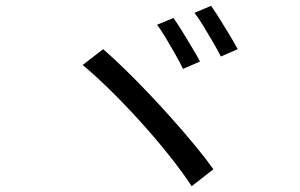

<svg xmlns="http://www.w3.org/2000/svg" viewBox="-20 -747 1040 666"><path d="M581.6 -684.6Q594.4 -667.1 611.7 -639Q629 -610.9 646.2 -582.1Q663.4 -553.3 674 -533.7L615 -508.1Q604.6 -529.5 588.3 -558.3Q572.1 -587.1 555.2 -615.3Q538.3 -643.5 524.9 -661.1ZM712.1 -726.8Q724.8 -709.2 742.3 -681.3Q759.8 -653.3 776.8 -625Q793.7 -596.7 804.5 -576.5L746.2 -550.9Q735.2 -572.9 718.6 -601.2Q702 -629.5 685.2 -657.2Q668.4 -684.9 654.6 -702.5ZM337.9 -576.4Q372.5 -546.6 412.9 -507.1Q453.4 -467.6 496.1 -422.7Q538.8 -377.7 580 -331.4Q621.1 -285 657.3 -241.3Q693.6 -197.5 720.2 -159.9L645 -101.1Q612.4 -150.5 567.3 -207.1Q522.3 -263.8 470.7 -321Q419.2 -378.2 366.7 -430.1Q314.1 -481.9 266.8 -521.7Z"/></svg>

Font: Noto Sans SC Thin
Style: Regular
Weight: 100
Designer: Ryoko NISHIZUKA 西塚涼子 (kana, bopomofo & ideographs); Paul D. Hunt (Latin, Greek & Cyrillic); Sandoll Communications 산돌커뮤니
Foundry: Adobe
Version: Version 2.004-H2;hotconv 1.0.118;makeotfexe 2.5.65603